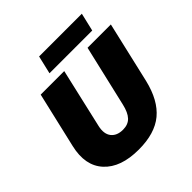

<svg xmlns="http://www.w3.org/2000/svg" viewBox="-216 -1006 1188 1188"><g transform="rotate(-45 378.0 -412.0)"><path d="M676 -834 648 -715H274L302 -834ZM331 10Q174 10 99 -72Q24 -154 57 -295L142 -660H348L258 -269Q245 -211 270.5 -178.5Q296 -146 349 -146Q394 -146 419.5 -173Q445 -200 458 -257L552 -660H756L663 -259Q630 -121 551 -55.5Q472 10 331 10Z"/></g></svg>

Font: Elaine Sans ExtraBold
Style: Italic
Weight: 800
Italic angle: -13°
Designer: Wei Huang
Foundry: Wei Huang
Version: Version 2.001;December 24, 2019;FontCreator 12.0.0.2547 64-b